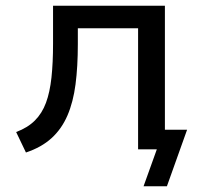

<svg xmlns="http://www.w3.org/2000/svg" viewBox="-20 -518 712 666"><path d="M478 128 524 0H461V-68H629L559 128ZM70 11 36 -60Q76 -75 101 -100Q126 -125 139.5 -161.5Q153 -198 158.5 -249Q164 -300 164 -367V-498H552V0H459V-420H250V-365Q250 -287 242 -225.5Q234 -164 214 -117.5Q194 -71 159 -39Q124 -7 70 11Z"/></svg>

Font: Nunito Sans 6pt
Style: Regular
Weight: 400
Version: Version 3.101;gftools[0.9.27]